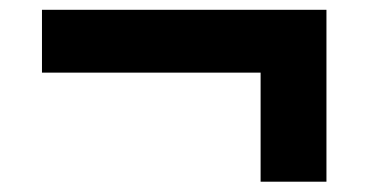

<svg xmlns="http://www.w3.org/2000/svg" viewBox="-20 -462 730 382"><path d="M498.5 -100.5V-317.5H63.5V-442.5H629.5V-100.5Z"/></svg>

Font: Encode Sans SemiExpanded SemiExpanded
Style: Bold
Weight: 700
Width: 6
Designer: Multiple Designers
Foundry: Impallari Type
Version: Version 3.000; ttfautohint (v1.8.3) -l 8 -r 50 -G 200 -x 14 